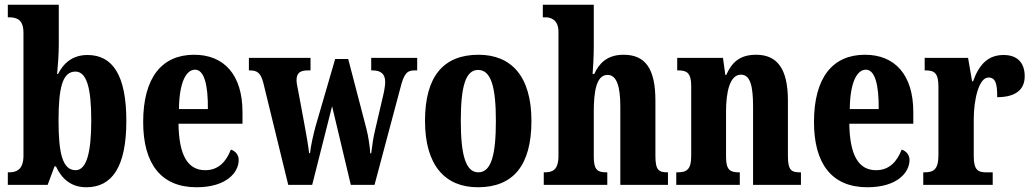

<svg xmlns="http://www.w3.org/2000/svg" viewBox="-20 -780 4355 810"><path d="M344 10C453 10 513 -76 513 -270C513 -463 455 -548 349 -548C287 -548 248 -514 225 -468H221C224 -499 228 -553 228 -589V-760H13V-707H17C52 -707 79 -697 79 -641V-123C79 -62 47 -53 18 -53H13V0H181L210 -78H216C240 -26 280 10 344 10ZM299 -62C243 -62 227 -136 227 -271C227 -408 243 -478 298 -478C345 -478 365 -411 365 -272C365 -136 345 -62 299 -62Z M809 10C936 10 987 -53 987 -105C987 -128 972 -143 954 -149C935 -100 903 -62 846 -62C773 -62 735 -123 733 -258H1003V-307C1003 -465 925 -549 799 -549C663 -549 584 -453 584 -265C584 -91 658 10 809 10ZM857 -320H735C736 -427 763 -486 803 -486C841 -486 858 -423 857 -320Z M1091 -430 1196 0H1297L1381 -332L1460 0H1560L1668 -405C1684 -470 1697 -483 1729 -483H1740V-536H1546V-483H1551C1587 -483 1605 -468 1605 -434C1605 -423 1602 -401 1598 -384L1564 -238C1554 -198 1550 -164 1546 -133H1542C1541 -158 1534 -205 1526 -236L1449 -531H1394L1311 -246C1302 -212 1291 -165 1288 -134H1284C1281 -164 1271 -220 1262 -268L1238 -397C1235 -412 1231 -430 1231 -441C1231 -474 1248 -483 1280 -483H1290V-536H1030V-483H1033C1065 -483 1080 -473 1091 -430Z M1996 10C2145 10 2222 -82 2222 -270C2222 -458 2137 -549 1999 -549C1851 -549 1773 -458 1773 -270C1773 -82 1858 10 1996 10ZM1998 -53C1944 -53 1924 -128 1924 -270C1924 -412 1943 -485 1997 -485C2052 -485 2072 -412 2072 -270C2072 -128 2053 -53 1998 -53Z M2274 0H2542V-53H2539C2502 -53 2485 -62 2485 -118V-309C2485 -391 2495 -464 2543 -464C2582 -464 2597 -415 2597 -330V0H2798V-53H2796C2759 -53 2745 -62 2745 -123V-356C2745 -491 2702 -549 2611 -549C2538 -549 2506 -509 2487 -468H2480C2482 -492 2485 -540 2485 -585V-760H2270V-707H2282C2299 -707 2336 -700 2336 -646V-122C2336 -62 2310 -53 2278 -53H2274Z M2833 0H3101V-53H3098C3061 -53 3043 -62 3043 -118V-309C3043 -390 3058 -465 3106 -465C3146 -465 3157 -415 3157 -330V0H3359V-53H3355C3318 -53 3304 -62 3304 -123V-356C3304 -491 3258 -549 3170 -549C3100 -549 3067 -516 3044 -464H3040L3030 -536H2837V-483H2841C2876 -483 2896 -474 2896 -418V-122C2896 -62 2875 -53 2837 -53H2833Z M3639 10C3766 10 3817 -53 3817 -105C3817 -128 3802 -143 3784 -149C3765 -100 3733 -62 3676 -62C3603 -62 3565 -123 3563 -258H3833V-307C3833 -465 3755 -549 3629 -549C3493 -549 3414 -453 3414 -265C3414 -91 3488 10 3639 10ZM3687 -320H3565C3566 -427 3593 -486 3633 -486C3671 -486 3688 -423 3687 -320Z M3875 0H4168V-53H4140C4108 -53 4088 -61 4088 -120V-277C4088 -361 4110 -453 4150 -453C4181 -453 4187 -425 4187 -370C4258 -370 4303 -397 4303 -458C4303 -510 4277 -548 4214 -548C4149 -548 4111 -509 4085 -437H4081L4064 -536H3881V-483H3884C3920 -483 3939 -474 3939 -415V-125C3939 -62 3916 -53 3879 -53H3875Z"/></svg>

Font: Noto Serif Armenian ExtraCondensed ExtraBold
Style: Regular
Weight: 800
Width: 2
Designer: Monotype Design Team
Foundry: Monotype Imaging Inc.
Version: Version 2.008